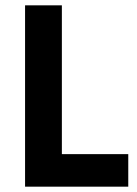

<svg xmlns="http://www.w3.org/2000/svg" viewBox="-20 -700 512 720"><path d="M461 0H74V-680H212V-122H461Z"/></svg>

Font: Titillium Web
Style: Bold
Weight: 700
Version: Version 1.001;PS 57.000;hotconv 1.0.70;makeotf.lib2.5.55311